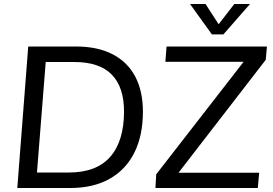

<svg xmlns="http://www.w3.org/2000/svg" viewBox="-20 -946 1374 966"><path d="M67 0 122 -712H363Q470 -712 545.5 -673.5Q621 -635 660 -561.5Q699 -488 699 -384Q699 -264 656 -178Q613 -92 531 -46Q449 0 332 0ZM166 -78H326Q466 -78 535 -157.5Q604 -237 604 -385Q604 -508 542 -571Q480 -634 354 -634H210ZM762 0 766 -69 1239 -678 1237 -635H812L818 -712H1323L1317 -645L845 -34L847 -77H1284L1277 0ZM1159 -926H1238L1104 -773H1046L936 -926H1014L1080 -824Z"/></svg>

Font: Muli Medium
Style: Italic
Weight: 500
Italic angle: -4.541°
Designer: Vernon Adams
Foundry: Vernon Adams
Version: Version 2.100; ttfautohint (v1.8.1.43-b0c9)